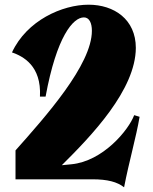

<svg xmlns="http://www.w3.org/2000/svg" viewBox="-20 -763 651 817"><path d="M508 34C529 -75 560 -182 574 -266L551 -273C527 -209 418 -77 284 -64L243 -60C369 -185 557 -380 558 -559C558 -681 465 -743 357 -743C245 -743 94 -676 31 -540C77 -524 157 -484 150 -352H174C221 -608 291 -689 337 -689C360 -689 371 -665 371 -632C371 -487 173 -266 46 -123V0H374C437 0 479 11 508 34Z"/></svg>

Font: Sinistre Bold
Style: Regular
Weight: 900
Designer: Jules Durand
Foundry: Collletttivo
Version: Version 69.420;Glyphs 3.2 (3217)